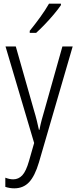

<svg xmlns="http://www.w3.org/2000/svg" viewBox="-20 -785 421 1046"><path d="M10 -532H66L163 -191Q175 -151 181 -126Q187 -101 192 -78H195Q200 -105 207.5 -133Q215 -161 224 -191L320 -532H376L192 100Q170 174 138.5 207.5Q107 241 58 241Q45 241 33 239Q21 237 9 233V183Q19 187 30 189.5Q41 192 52 192Q81 192 101.5 170Q122 148 138 92L166 -6ZM312 -757Q297 -735 273.5 -707Q250 -679 224 -652Q198 -625 177 -606H142V-617Q172 -654 199.5 -692Q227 -730 247 -765H312Z"/></svg>

Font: Noto Sans Gurmukhi Condensed Light
Style: Regular
Weight: 300
Width: 3
Designer: Jelle Bosma - Monotype Design Team
Foundry: Monotype Imaging Inc.
Version: Version 2.004; ttfautohint (v1.8.4.7-5d5b)